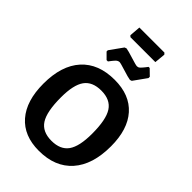

<svg xmlns="http://www.w3.org/2000/svg" viewBox="-291 -1108 1225 1225"><g transform="rotate(45 321.5 -495.0)"><path d="M434 -1000 443 -990 436 -916H211L202 -925L208 -1000ZM437 -864 477 -825V-813L414 -725L402 -721Q381 -724 332.5 -739.5Q284 -755 274 -755Q271 -755 268 -754Q265 -753 261.5 -751.5Q258 -750 255.5 -748Q253 -746 249.5 -742.5Q246 -739 244 -736.5Q242 -734 238 -729.5Q234 -725 232 -722Q230 -719 225.5 -713.5Q221 -708 219 -705H207L168 -744V-755L231 -843L244 -848Q264 -845 312.5 -829.5Q361 -814 372 -814Q377 -814 382.5 -816Q388 -818 394 -824.5Q400 -831 403.5 -834.5Q407 -838 415.5 -849Q424 -860 427 -864ZM333 -653Q469 -653 542.5 -570.5Q616 -488 616 -336Q616 -170 536 -80Q456 10 310 10Q175 10 101.5 -74.5Q28 -159 28 -314Q28 -477 107.5 -565Q187 -653 333 -653ZM321 -544Q241 -544 205 -494Q169 -444 169 -331Q169 -202 204.5 -147Q240 -92 322 -92Q402 -92 438 -142.5Q474 -193 474 -308Q474 -435 438.5 -489.5Q403 -544 321 -544Z"/></g></svg>

Font: Alegreya Sans SC
Style: Bold
Weight: 700
Designer: Juan Pablo del Peral
Foundry: Huerta Tipografica
Version: Version 2.007